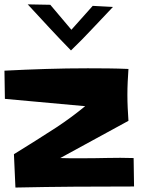

<svg xmlns="http://www.w3.org/2000/svg" viewBox="-30 -969 652 871"><path d="M578.1 -123Q442.4 -123 308.6 -122.1Q174.8 -121.1 40 -118.2L33.2 -269.5Q82 -299.8 130.4 -330.1Q178.7 -360.4 226.6 -391.6Q260.7 -414.1 293 -438Q325.2 -461.9 356.4 -487.3L-7.8 -520.5L-9.8 -648.4Q85 -653.3 179.2 -656.2Q273.4 -659.2 368.2 -659.2Q415 -659.2 460.4 -658.7Q505.9 -658.2 552.7 -656.2Q550.8 -627 549.3 -597.7Q547.9 -568.4 547.9 -539.1Q547.9 -509.8 549.3 -480Q550.8 -450.2 552.7 -420.9L243.2 -252Q266.6 -251 289.6 -251Q312.5 -251 335.9 -251Q396.5 -251 456.1 -252.4Q515.6 -253.9 576.2 -252ZM482.4 -937.5Q434.6 -887.7 388.2 -837.9Q341.8 -788.1 292 -740.2Q241.2 -792 192.9 -844.2Q144.5 -896.5 95.7 -949.2L198.2 -947.3L293.9 -834L390.6 -942.4Z"/></svg>

Font: Slackey
Style: Regular
Weight: 400
Designer: Squid
Foundry: Font Diner, Inc DBA Sideshow
Version: Version 1.001